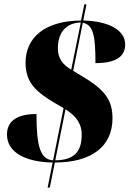

<svg xmlns="http://www.w3.org/2000/svg" viewBox="-20 -780 593 879"><path d="M221 -36 198 79H208L231 -36C401 -36 495 -111 495 -238C495 -318 465 -368 349 -435L315 -456L359 -676C407 -666 417 -618 417 -491C520 -491 553 -527 553 -577C553 -644 473 -684 361 -686L376 -760H366L351 -686C190 -685 97 -612 97 -492C97 -400 149 -357 230 -309L271 -285L223 -46C165 -50 147 -108 147 -258C51 -258 12 -221 12 -164C12 -81 99 -38 221 -36ZM350 -677 306 -461C268 -484 245 -511 245 -558C245 -644 295 -676 350 -677ZM233 -46 280 -280C336 -243 354 -208 354 -163C354 -84 318 -47 233 -46Z"/></svg>

Font: Noto Serif Display SemiCondensed Black
Style: Italic
Weight: 900
Width: 4
Italic angle: -12°
Designer: Monotype Design Team
Foundry: Monotype Imaging Inc.
Version: Version 2.009